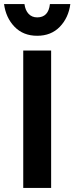

<svg xmlns="http://www.w3.org/2000/svg" viewBox="-41 -930 368 950"><path d="M74 -680H212V0H74ZM-21 -910H80Q84 -879 100.5 -861.5Q117 -844 143 -844Q199 -844 206 -910H307Q298 -842 255 -797.5Q212 -753 143 -753Q74 -753 31 -797.5Q-12 -842 -21 -910Z"/></svg>

Font: Cairo
Style: Bold
Weight: 700
Designer: Mohamed Gaber
Foundry: Kief Type Foundry
Version: Version 2.100